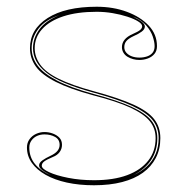

<svg xmlns="http://www.w3.org/2000/svg" viewBox="-20 -535 556 570"><path d="M259 15Q215 15 178.5 7Q142 -1 115.5 -16Q89 -31 74.5 -51.5Q60 -72 60 -97Q60 -111 67.5 -121.5Q75 -132 87 -137.5Q99 -143 112 -143Q125 -143 137 -138.5Q149 -134 156.5 -126Q164 -118 164 -105Q164 -93 157 -83.5Q150 -74 137 -69Q118 -61 111 -55.5Q104 -50 104 -43Q104 -34 125.5 -24Q147 -14 182.5 -7Q218 0 259 0Q317 0 357.5 -15Q398 -30 420 -58Q442 -86 442 -125Q442 -154 424.5 -175.5Q407 -197 367 -215.5Q327 -234 257 -252Q187 -271 145.5 -292Q104 -313 86.5 -337.5Q69 -362 69 -392Q69 -448 121.5 -481.5Q174 -515 267 -515Q316 -515 356.5 -500Q397 -485 421.5 -459Q446 -433 446 -398Q446 -384 438.5 -375Q431 -366 419 -361.5Q407 -357 394 -357Q384 -357 375 -359.5Q366 -362 358.5 -366.5Q351 -371 346.5 -378.5Q342 -386 342 -395Q342 -420 374 -434Q390 -441 396 -446Q402 -451 402 -457Q402 -464 390 -471.5Q378 -479 358 -485.5Q338 -492 314.5 -496Q291 -500 267 -500Q209 -500 168 -486.5Q127 -473 105 -448.5Q83 -424 83 -392Q83 -366 99.5 -343Q116 -320 154.5 -301Q193 -282 259 -264Q333 -244 376 -224.5Q419 -205 437.5 -181.5Q456 -158 456 -125Q456 -92 442.5 -66Q429 -40 404 -22Q379 -4 342.5 5.5Q306 15 259 15ZM132 -14Q113 -24 104.5 -30.5Q96 -37 96 -44Q96 -52 106 -59Q116 -66 129 -72Q144 -79 150.5 -87Q157 -95 157 -105Q157 -121 143.5 -128.5Q130 -136 112 -136Q100 -136 90 -131.5Q80 -127 73.5 -118Q67 -109 67 -97Q67 -69 83.5 -48.5Q100 -28 132 -14ZM374 -14Q399 -25 416 -41Q433 -57 442 -78Q451 -99 451 -125Q451 -156 433 -178.5Q415 -201 373 -220.5Q331 -240 258 -260Q207 -274 172.5 -288.5Q138 -303 117.5 -319.5Q97 -336 87.5 -354Q78 -372 78 -392Q78 -422 97 -448Q116 -474 156 -490Q114 -476 94 -449.5Q74 -423 74 -392Q74 -364 91.5 -340.5Q109 -317 149 -296Q189 -275 258 -256Q329 -237 370.5 -218Q412 -199 429.5 -177Q447 -155 447 -125Q447 -87 428 -59Q409 -31 374 -14ZM394 -364Q406 -364 416.5 -367.5Q427 -371 433 -378.5Q439 -386 439 -398Q439 -410 433.5 -426.5Q428 -443 414 -459.5Q400 -476 374 -486Q394 -476 402 -469.5Q410 -463 410 -456Q410 -448 400.5 -441Q391 -434 377 -428Q362 -421 355.5 -413.5Q349 -406 349 -395Q349 -385 355.5 -378Q362 -371 372 -367.5Q382 -364 394 -364Z"/></svg>

Font: Kalnia Glaze Thin
Style: Regular
Weight: 100
Designer: Frida Medrano
Foundry: Frida Medrano
Version: Version 1.110